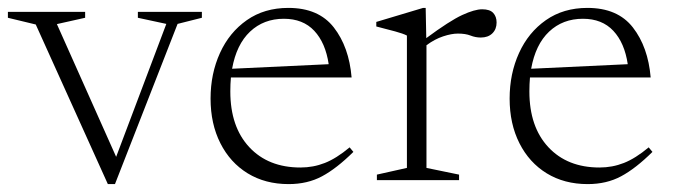

<svg xmlns="http://www.w3.org/2000/svg" viewBox="-24 -456 1706 486"><path d="M425.5 -395.5 267 10H249L66.5 -394L-4 -411V-426H191.5V-411L120 -395L270 -59L397 -395.5L325 -411V-426H487V-411Z M706 -436Q782.5 -436 821 -386.5Q859.5 -337 866 -260H560.5Q559 -243 559 -224.5Q559 -135 607 -83.5Q655 -32 736.5 -32Q769 -32 798.2 -43.5Q827.5 -55 861 -83L870.5 -71.5Q828 -29.5 791.2 -9.8Q754.5 10 706.5 10Q647.5 10 603 -17.2Q558.5 -44.5 533.8 -93.5Q509 -142.5 509 -206.5Q509 -269.5 532.8 -321.8Q556.5 -374 600.8 -405Q645 -436 706 -436ZM694.5 -408.5Q643.5 -408.5 609 -376Q574.5 -343.5 563.5 -282L808 -293.5Q800 -347.5 771.5 -378Q743 -408.5 694.5 -408.5Z M1196.5 -432.5Q1216 -432.5 1224.5 -423.2Q1233 -414 1233 -399Q1233 -382 1222.2 -371.5Q1211.5 -361 1193 -361Q1179.5 -361 1167 -366Q1154.5 -371 1135 -371Q1119 -371 1097.8 -364Q1076.5 -357 1055.5 -341.5V-31L1138 -14V0H930V-14L1006 -31V-366Q996.5 -371 976.2 -376.5Q956 -382 928.5 -389V-400.5L1047 -436H1053.5L1055 -359.5Q1114.5 -403.5 1146 -418Q1177.5 -432.5 1196.5 -432.5Z M1463 -436Q1539.5 -436 1578 -386.5Q1616.5 -337 1623 -260H1317.5Q1316 -243 1316 -224.5Q1316 -135 1364 -83.5Q1412 -32 1493.5 -32Q1526 -32 1555.2 -43.5Q1584.5 -55 1618 -83L1627.5 -71.5Q1585 -29.5 1548.2 -9.8Q1511.5 10 1463.5 10Q1404.5 10 1360 -17.2Q1315.5 -44.5 1290.8 -93.5Q1266 -142.5 1266 -206.5Q1266 -269.5 1289.8 -321.8Q1313.5 -374 1357.8 -405Q1402 -436 1463 -436ZM1451.5 -408.5Q1400.5 -408.5 1366 -376Q1331.5 -343.5 1320.5 -282L1565 -293.5Q1557 -347.5 1528.5 -378Q1500 -408.5 1451.5 -408.5Z"/></svg>

Font: Newsreader Text Light
Style: Regular
Weight: 300
Designer: Hugues Gentile
Foundry: Production Type
Version: Version 1.002